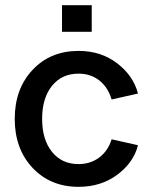

<svg xmlns="http://www.w3.org/2000/svg" viewBox="-20 -715 582 743"><path d="M284 -518Q371 -518 433.5 -470Q496 -422 514 -353L412 -330Q398 -377 364.5 -403.5Q331 -430 284 -430Q219 -430 181 -382.5Q143 -335 143 -255Q143 -175 181 -127.5Q219 -80 284 -80Q330 -80 364 -105.5Q398 -131 412 -176L514 -153Q497 -86 434 -39Q371 8 284 8Q175 8 106 -65.5Q37 -139 37 -255Q37 -371 106 -444.5Q175 -518 284 -518ZM220 -592V-695H335V-592Z"/></svg>

Font: LT Superior Semi-bold
Style: Regular
Weight: 600
Designer: Daniel Lyons
Foundry: LyonsType
Version: Version 1.0